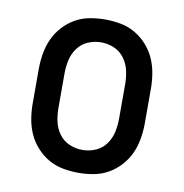

<svg xmlns="http://www.w3.org/2000/svg" viewBox="-66 -591 632 661"><g transform="rotate(10 250.0 -260.0)"><path d="M250 8Q223 8 196 3Q169 -2 145.5 -15.5Q122 -29 103.5 -49.5Q85 -70 74 -94.5Q63 -119 58.5 -146Q54 -173 54 -200V-320Q54 -347 58.5 -374Q63 -401 74 -425.5Q85 -450 103.5 -470.5Q122 -491 145.5 -504.5Q169 -518 196 -523Q223 -528 250 -528Q277 -528 304 -523Q331 -518 354.5 -504.5Q378 -491 396.5 -470.5Q415 -450 426 -425.5Q437 -401 441.5 -374Q446 -347 446 -320V-200Q446 -173 441.5 -146Q437 -119 426 -94.5Q415 -70 396.5 -49.5Q378 -29 354.5 -15.5Q331 -2 304 3Q277 8 250 8ZM250 -72Q274 -72 296 -81.5Q318 -91 332 -110.5Q346 -130 351 -153Q356 -176 356 -200V-320Q356 -344 351 -367Q346 -390 332 -409.5Q318 -429 296 -438.5Q274 -448 250 -448Q226 -448 204 -438.5Q182 -429 168 -409.5Q154 -390 149 -367Q144 -344 144 -320V-200Q144 -176 149 -153Q154 -130 168 -110.5Q182 -91 204 -81.5Q226 -72 250 -72Z"/></g></svg>

Font: Iosevka SS10 Medium
Style: Regular
Weight: 500
Monospace: yes
Designer: Belleve Invis
Foundry: Belleve Invis
Version: Version 28.0.6; ttfautohint (v1.8.4)